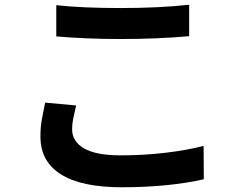

<svg xmlns="http://www.w3.org/2000/svg" viewBox="-20 -749 1040 812"><path d="M490 -715Q654 -715 780 -729V-596Q647 -584 491 -584Q345 -584 218 -595V-727Q328 -715 490 -715ZM285 -202Q285 -151 335.5 -121.5Q386 -92 490 -92Q588 -92 680.5 -103Q773 -114 841 -132L842 9Q774 25 684.5 34Q595 43 495 43Q325 43 238 -11.5Q151 -66 151 -171Q151 -209 156 -238Q161 -267 171 -315L302 -303Q294 -270 289.5 -247Q285 -224 285 -202Z"/></svg>

Font: Merged Yaku Han JP
Style: Bold
Weight: 700
Designer: Ryoko NISHIZUKA 西塚涼子 (kana, bopomofo & ideographs); Paul D. Hunt (Latin, Greek & Cyrillic); Sandoll Communications 산돌커뮤니
Foundry: Adobe
Version: Version 2.004